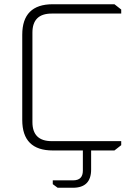

<svg xmlns="http://www.w3.org/2000/svg" viewBox="-20 -710 642 906"><path d="M85 -144V-546Q85 -690 229 -690H520L552 -665V-646H224Q133 -646 133 -556V-134Q133 -44 224 -44H552V-25L520 0H229Q85 0 85 -144ZM229 141H325Q371 141 371 95V-20H410V90Q410 176 324 176H252L229 159Z"/></svg>

Font: Oxanium ExtraLight ExtraLight
Style: Regular
Weight: 250
Version: Version 2.000